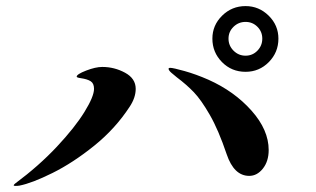

<svg xmlns="http://www.w3.org/2000/svg" viewBox="-20 -755 1040 631"><path d="M678 -628Q678 -672 710 -703.5Q742 -735 787 -735Q831 -735 863 -703.5Q895 -672 895 -628Q895 -583 863.5 -551Q832 -519 787 -519Q741 -519 709.5 -551Q678 -583 678 -628ZM842 -628Q842 -651 826 -667Q810 -683 787 -683Q764 -683 747.5 -667Q731 -651 731 -628Q731 -605 747.5 -588.5Q764 -572 787 -572Q810 -572 826 -588.5Q842 -605 842 -628ZM31 -144Q25 -144 25 -146Q25 -148 30 -152Q108 -210 167 -273Q226 -336 257.5 -387Q289 -438 289 -463Q289 -481 278 -488Q267 -495 246 -498Q232 -500 232 -503Q232 -511 263 -523Q294 -535 316 -535Q356 -535 391 -516Q426 -497 426 -463Q426 -434 406 -404Q359 -332 289.5 -276Q220 -220 152.5 -186.5Q85 -153 44 -145Q38 -144 31 -144ZM725 -248Q698 -328 669.5 -377.5Q641 -427 617 -452Q593 -477 561 -501L543 -516Q534 -524 534 -529Q534 -532 540 -532Q549 -532 586.5 -521.5Q624 -511 665 -493Q750 -455 806.5 -391.5Q863 -328 863 -262Q863 -225 844 -201Q825 -177 799 -177Q749 -177 725 -248Z"/></svg>

Font: Shippori Antique B1
Style: Regular
Weight: 400
Designer: FONTDASU
Foundry: FONTDASU / Google Inc. / but / Adobe
Version: Version 2.001